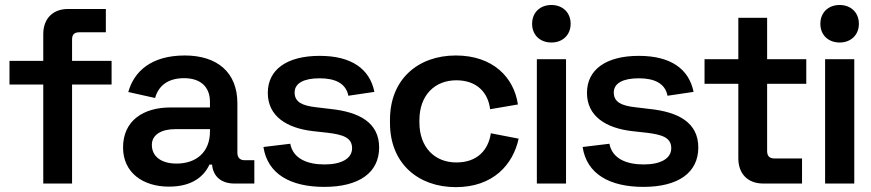

<svg xmlns="http://www.w3.org/2000/svg" viewBox="-20 -736 3494 770"><path d="M253 -700C191.5 -700 153.5 -661 153.5 -599V-492H18V-397H153.5V0H269V-397H427.5V-492H269V-577.5C269 -597.5 278 -606.5 298 -606.5H404.5V-700Z M820 -76H830.5C834.5 -27.5 868.5 0 919.5 0H1000V-93.5H961.5C942.5 -93.5 932 -103.5 932 -124V-322C932 -445.5 851.5 -513.5 721 -513.5C586.5 -513.5 517.5 -449.5 494.5 -367L602 -343C615 -390.5 652 -422.5 718 -422.5C786 -422.5 822 -386 822 -328V-305H663C556 -305 473.5 -253 473.5 -144.5C473.5 -43.5 553.5 12.5 657.5 12.5C754 12.5 799.5 -31.5 820 -76ZM688 -80C628 -80 589 -107.5 589 -155C589 -196 628 -218 681.5 -218H822V-208C822 -127.5 768.5 -80 688 -80Z M1280.5 13.5C1420 13.5 1500.5 -43.5 1500.5 -144.5C1500.5 -245.5 1419 -287 1305.5 -299L1247 -306C1194.5 -312 1161.5 -325.5 1161.5 -365C1161.5 -403 1199.5 -422 1262 -422C1324 -422 1367.5 -402 1377 -352L1481.5 -367.5C1463 -459.5 1390 -512 1262 -512C1130.5 -512 1054 -457 1054 -363.5C1054 -269.5 1130.5 -222 1236 -210L1294.5 -203.5C1355 -196 1392 -184.5 1392 -141.5C1392 -100.5 1350 -76.5 1281.5 -76.5C1213.5 -76.5 1155.5 -99 1144 -159.5L1036.5 -146.5C1053 -38 1145 13.5 1280.5 13.5Z M1808 14.5C1958 14.5 2037.5 -76 2060 -180L1948.5 -201.5C1938.5 -134.5 1894.5 -84.5 1810 -84.5C1724.5 -84.5 1662 -144 1662 -245V-254C1662 -355 1724.5 -414 1810 -414C1894.5 -414 1938 -362.5 1945.5 -298L2057 -317C2041.5 -424.5 1958 -513.5 1808 -513.5C1657 -513.5 1544 -418.5 1544 -256V-242.5C1544 -80.5 1657 14.5 1808 14.5Z M2133 0H2250V-498.5H2133ZM2191.5 -565.5C2236 -565.5 2268.5 -595.5 2268.5 -640.5C2268.5 -686 2236 -716 2191.5 -716C2146 -716 2114 -686 2114 -640.5C2114 -595.5 2146 -565.5 2191.5 -565.5Z M2560.5 13.5C2700 13.5 2780.5 -43.5 2780.5 -144.5C2780.5 -245.5 2699 -287 2585.5 -299L2527 -306C2474.5 -312 2441.5 -325.5 2441.5 -365C2441.5 -403 2479.5 -422 2542 -422C2604 -422 2647.5 -402 2657 -352L2761.5 -367.5C2743 -459.5 2670 -512 2542 -512C2410.5 -512 2334 -457 2334 -363.5C2334 -269.5 2410.5 -222 2516 -210L2574.5 -203.5C2635 -196 2672 -184.5 2672 -141.5C2672 -100.5 2630 -76.5 2561.5 -76.5C2493.5 -76.5 2435.5 -99 2424 -159.5L2316.5 -146.5C2333 -38 2425 13.5 2560.5 13.5Z M3040.5 0H3196.5V-100.5H3086.5C3065.5 -100.5 3056.5 -110.5 3056.5 -130.5V-400H3213.5V-498.5H3056.5V-664.5H2941V-498.5H2805.5V-400H2941V-101C2941 -39 2979 0 3040.5 0Z M3289 0H3406V-498.5H3289ZM3347.5 -565.5C3392 -565.5 3424.5 -595.5 3424.5 -640.5C3424.5 -686 3392 -716 3347.5 -716C3302 -716 3270 -686 3270 -640.5C3270 -595.5 3302 -565.5 3347.5 -565.5Z"/></svg>

Font: MCL Standard Medium
Style: Regular
Weight: 500
Designer: Květoslav Bartoš
Foundry: Florian Karsten
Version: Version 1.001;Glyphs 3.2.3 (3260)